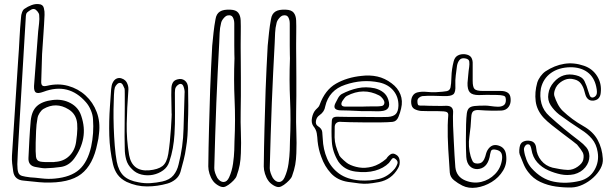

<svg xmlns="http://www.w3.org/2000/svg" viewBox="-20 -793 2981 931"><path d="M195 92Q170 91 145.5 88Q121 85 96 83Q50 80 44 38Q41 18 39 -0.5Q37 -19 38 -38Q45 -154 53 -269.5Q61 -385 68 -501Q72 -553 74.5 -605Q77 -657 82 -709Q82 -720 87 -733.5Q92 -747 100 -751Q114 -761 132.5 -768Q151 -775 168 -773Q188 -772 192.5 -754.5Q197 -737 196 -721Q194 -674 190.5 -626Q187 -578 184 -530Q183 -498 182 -465Q181 -432 180 -400Q179 -384 185 -378.5Q191 -373 208 -377Q262 -390 310.5 -376.5Q359 -363 395 -330Q431 -297 449 -249.5Q467 -202 460 -145Q459 -132 457 -120.5Q455 -109 452 -97Q432 6 373.5 51Q315 96 195 92ZM245 73Q323 66 364 29.5Q405 -7 422 -82Q436 -147 431 -215Q430 -236 420.5 -258.5Q411 -281 397 -297Q313 -394 191 -348Q164 -338 154 -344.5Q144 -351 145 -376Q150 -442 155 -508Q160 -574 165 -640Q167 -660 169.5 -680.5Q172 -701 170 -721Q169 -729 161 -738.5Q153 -748 146 -749Q139 -751 129 -745Q119 -739 112 -733Q108 -730 106.5 -722.5Q105 -715 105 -708Q103 -679 101.5 -650Q100 -621 98 -592Q93 -500 87 -407Q81 -314 76 -222Q73 -165 69.5 -109Q66 -53 64 3Q64 30 68.5 43Q73 56 87 60Q101 64 127 67Q148 68 181 72Q214 76 245 73ZM199 23Q189 23 177.5 21Q166 19 154 17Q116 11 118 -27Q120 -72 122.5 -117.5Q125 -163 129 -208Q134 -256 159.5 -279Q185 -302 235 -308Q283 -314 322 -293Q361 -272 374 -231Q393 -175 383.5 -123Q374 -71 339 -23Q313 11 275.5 16.5Q238 22 199 23ZM153 -101Q152 -53 154.5 -33Q157 -13 175 -9.5Q193 -6 236 -7Q244 -7 246 -8Q288 -10 315.5 -36.5Q343 -63 349 -105Q360 -179 351 -212Q342 -245 312 -263Q252 -300 191 -265Q181 -259 172.5 -246Q164 -233 162 -221Q156 -189 155 -158Q154 -127 153 -101Z M812 -245Q812 -277 811 -304Q810 -331 811 -362Q811 -379 817.5 -391.5Q824 -404 840 -408Q861 -414 876 -402.5Q891 -391 892 -367Q893 -324 893 -281Q893 -238 891 -194Q891 -165 889 -135Q887 -105 882 -76Q878 -46 870.5 -17Q863 12 855 41Q848 63 830.5 77Q813 91 792 97Q743 111 692.5 111Q642 111 594 89Q566 75 550.5 54Q535 33 528 4Q512 -66 510 -136Q508 -206 513 -276Q515 -298 516 -319Q517 -340 519 -361Q520 -369 521.5 -377.5Q523 -386 527 -393Q534 -407 545.5 -412Q557 -417 569 -413Q591 -406 598 -386Q602 -376 602.5 -367.5Q603 -359 602 -348Q596 -271 594.5 -194Q593 -117 606 -41Q621 39 702 33Q746 29 767.5 12.5Q789 -4 796 -47Q800 -72 803.5 -105.5Q807 -139 809 -171Q811 -203 812 -224Q813 -245 812 -245ZM584 -363Q581 -371 576 -380.5Q571 -390 563 -391Q555 -392 547.5 -384.5Q540 -377 537 -369Q534 -361 532.5 -332.5Q531 -304 530.5 -262.5Q530 -221 531.5 -175.5Q533 -130 536.5 -86.5Q540 -43 546 -10Q555 36 579.5 59.5Q604 83 652 91Q682 97 710.5 95Q739 93 767 87Q803 79 821 57Q839 35 846 4Q868 -82 870 -168.5Q872 -255 875 -341Q876 -346 874.5 -356Q873 -366 869 -375.5Q865 -385 857 -386Q851 -387 844 -382Q837 -377 834 -372Q830 -367 829 -359Q828 -351 828 -343Q828 -293 828.5 -242.5Q829 -192 826 -142Q824 -108 818 -74.5Q812 -41 801 -9Q793 17 771 33Q749 49 721.5 54.5Q694 60 666.5 53.5Q639 47 620 27Q599 7 592 -19Q585 -45 585 -72Q584 -97 584 -132.5Q584 -168 584.5 -206.5Q585 -245 585 -279.5Q585 -314 585 -336.5Q585 -359 584 -363Z M1147 -252Q1146 -201 1148 -150.5Q1150 -100 1148 -50Q1147 -19 1142.5 6Q1138 31 1127 61Q1124 70 1112.5 82Q1101 94 1087.5 103.5Q1074 113 1064 114Q1052 115 1036 105Q1020 95 1012 83Q1002 69 996 50Q990 31 990 14Q991 -78 993.5 -171Q996 -264 999 -358Q1001 -411 1003.5 -464Q1006 -517 1009 -571Q1012 -603 1015.5 -635.5Q1019 -668 1025 -700Q1029 -726 1046.5 -737Q1064 -748 1098 -746Q1124 -745 1135 -731.5Q1146 -718 1147 -694Q1148 -666 1147.5 -638Q1147 -610 1147 -582Q1147 -582 1147 -558.5Q1147 -535 1147.5 -497.5Q1148 -460 1148 -415.5Q1148 -371 1148 -328Q1148 -285 1147 -252ZM1117 -510Q1117 -510 1116.5 -528Q1116 -546 1116 -573.5Q1116 -601 1116 -629.5Q1116 -658 1116 -679Q1116 -696 1109 -709Q1102 -722 1083 -718Q1074 -716 1064 -704Q1054 -692 1052 -681Q1046 -658 1045 -633.5Q1044 -609 1043 -585Q1039 -512 1035.5 -439.5Q1032 -367 1029 -294Q1026 -215 1023.5 -136Q1021 -57 1019 22Q1019 34 1023.5 46.5Q1028 59 1034 70Q1048 90 1064.5 89.5Q1081 89 1091 67Q1105 36 1110 0.5Q1115 -35 1116 -65Q1117 -95 1117 -108Q1122 -213 1117.5 -309Q1113 -405 1117 -510Z M1416 -252Q1415 -201 1417 -150.5Q1419 -100 1417 -50Q1416 -19 1411.5 6Q1407 31 1396 61Q1393 70 1381.5 82Q1370 94 1356.5 103.5Q1343 113 1333 114Q1321 115 1305 105Q1289 95 1281 83Q1271 69 1265 50Q1259 31 1259 14Q1260 -78 1262.5 -171Q1265 -264 1268 -358Q1270 -411 1272.5 -464Q1275 -517 1278 -571Q1281 -603 1284.5 -635.5Q1288 -668 1294 -700Q1298 -726 1315.5 -737Q1333 -748 1367 -746Q1393 -745 1404 -731.5Q1415 -718 1416 -694Q1417 -666 1416.5 -638Q1416 -610 1416 -582Q1416 -582 1416 -558.5Q1416 -535 1416.5 -497.5Q1417 -460 1417 -415.5Q1417 -371 1417 -328Q1417 -285 1416 -252ZM1386 -510Q1386 -510 1385.5 -528Q1385 -546 1385 -573.5Q1385 -601 1385 -629.5Q1385 -658 1385 -679Q1385 -696 1378 -709Q1371 -722 1352 -718Q1343 -716 1333 -704Q1323 -692 1321 -681Q1315 -658 1314 -633.5Q1313 -609 1312 -585Q1308 -512 1304.5 -439.5Q1301 -367 1298 -294Q1295 -215 1292.5 -136Q1290 -57 1288 22Q1288 34 1292.5 46.5Q1297 59 1303 70Q1317 90 1333.5 89.5Q1350 89 1360 67Q1374 36 1379 0.5Q1384 -35 1385 -65Q1386 -95 1386 -108Q1391 -213 1386.5 -309Q1382 -405 1386 -510Z M1635 -202Q1622 -204 1613 -198Q1604 -192 1603 -179Q1602 -148 1602.5 -127Q1603 -106 1608.5 -86Q1614 -66 1626 -38Q1630 -31 1645.5 -17Q1661 -3 1668 1Q1691 14 1721 19Q1751 24 1785 15Q1819 6 1853 -23Q1861 -36 1873.5 -44.5Q1886 -53 1902 -42Q1916 -34 1918 -13.5Q1920 7 1910 23Q1879 78 1817 90Q1785 96 1764.5 97.5Q1744 99 1723 96.5Q1702 94 1667 89Q1616 81 1585 47.5Q1554 14 1538 -32Q1531 -50 1526.5 -69.5Q1522 -89 1520 -108Q1519 -128 1516 -146.5Q1513 -165 1499 -182Q1488 -198 1493 -222.5Q1498 -247 1511 -261Q1516 -266 1522 -272Q1528 -278 1530 -285Q1556 -357 1609.5 -387.5Q1663 -418 1733 -425Q1773 -430 1809.5 -422Q1846 -414 1879 -389Q1909 -367 1921.5 -335.5Q1934 -304 1925 -267Q1921 -248 1912 -226Q1903 -204 1883 -202Q1862 -200 1825 -199.5Q1788 -199 1748.5 -199.5Q1709 -200 1677.5 -200.5Q1646 -201 1635 -202ZM1733 -226Q1765 -226 1797 -225.5Q1829 -225 1861 -226Q1888 -228 1899.5 -240.5Q1911 -253 1912 -280Q1913 -322 1888.5 -352.5Q1864 -383 1820 -393Q1777 -402 1736 -399Q1695 -396 1654 -382Q1575 -356 1557 -277Q1553 -251 1530 -235Q1515 -225 1512 -207Q1509 -189 1522 -181Q1541 -169 1542.5 -153Q1544 -137 1545 -120Q1547 -69 1566 -24.5Q1585 20 1624 48.5Q1663 77 1726 82Q1774 85 1818 74.5Q1862 64 1895 24Q1903 13 1907 1Q1911 -11 1899 -21Q1887 -32 1879.5 -21.5Q1872 -11 1866 -3Q1840 23 1798.5 34.5Q1757 46 1704 39Q1650 32 1621 -9Q1592 -56 1589 -106.5Q1586 -157 1589 -207Q1590 -219 1596.5 -223Q1603 -227 1613 -227Q1644 -226 1673.5 -226Q1703 -226 1733 -226ZM1628 -258Q1591 -261 1606 -292Q1612 -305 1619.5 -318Q1627 -331 1637 -337Q1675 -357 1714.5 -365.5Q1754 -374 1797 -365Q1821 -359 1838.5 -345.5Q1856 -332 1863 -309Q1880 -257 1826 -254Q1815 -253 1803.5 -253.5Q1792 -254 1780 -254H1736Q1736 -254 1716.5 -255Q1697 -256 1671.5 -257Q1646 -258 1628 -258ZM1736 -276Q1736 -276 1748.5 -276.5Q1761 -277 1777.5 -277Q1794 -277 1806 -277Q1818 -277 1830.5 -279Q1843 -281 1844 -295Q1844 -304 1835.5 -315Q1827 -326 1819 -330Q1742 -370 1662 -328Q1655 -324 1650 -317Q1645 -310 1640 -303Q1633 -291 1636.5 -283.5Q1640 -276 1655 -276Z M2434 -42Q2440 0 2419.5 34Q2399 68 2364 89.5Q2329 111 2290.5 116.5Q2252 122 2222 107Q2200 96 2181.5 81Q2163 66 2161 44Q2157 -10 2153.5 -70.5Q2150 -131 2151 -186Q2152 -218 2153.5 -232Q2155 -246 2145.5 -250Q2136 -254 2104 -254Q2083 -254 2062 -254Q2041 -254 2021 -255Q2003 -257 1989.5 -264.5Q1976 -272 1974 -292Q1972 -312 1980 -326.5Q1988 -341 2004 -345Q2025 -350 2049 -347.5Q2073 -345 2094 -346Q2131 -348 2146 -351Q2161 -354 2164.5 -369Q2168 -384 2169 -420Q2170 -458 2180 -496Q2185 -516 2200 -524Q2215 -532 2235 -530Q2257 -527 2265 -514.5Q2273 -502 2272 -482V-401Q2272 -371 2281 -361.5Q2290 -352 2321 -352H2409Q2429 -352 2442 -343.5Q2455 -335 2456 -314Q2458 -291 2446.5 -275Q2435 -259 2413 -257Q2386 -256 2359.5 -256.5Q2333 -257 2307 -259Q2286 -261 2276 -254.5Q2266 -248 2265 -225Q2263 -178 2256 -130.5Q2249 -83 2262 -36Q2266 -23 2271.5 -11.5Q2277 0 2295 0Q2312 0 2320.5 -10Q2329 -20 2333 -34Q2335 -42 2337.5 -50Q2340 -58 2344 -65Q2364 -98 2398 -87Q2430 -77 2434 -42ZM2177 -182Q2177 -182 2178 -160.5Q2179 -139 2180.5 -106.5Q2182 -74 2184 -40Q2186 -6 2188 18Q2193 64 2236 82Q2275 98 2313.5 89Q2352 80 2380 51.5Q2408 23 2414 -18Q2417 -38 2411 -50.5Q2405 -63 2385 -67Q2364 -72 2360 -58.5Q2356 -45 2354 -31Q2341 25 2294 27Q2272 27 2257.5 12Q2243 -3 2241 -32Q2239 -72 2239 -111Q2239 -150 2240 -190Q2241 -224 2243.5 -242.5Q2246 -261 2254.5 -269Q2263 -277 2281.5 -279Q2300 -281 2334 -281Q2344 -281 2360.5 -278.5Q2377 -276 2393.5 -275.5Q2410 -275 2421.5 -282Q2433 -289 2433 -308Q2433 -314 2431 -321Q2429 -328 2416 -330Q2411 -332 2388 -332.5Q2365 -333 2340 -333Q2315 -333 2302 -332Q2270 -332 2258 -345.5Q2246 -359 2247 -391Q2249 -411 2250.5 -430Q2252 -449 2255 -468Q2257 -482 2255.5 -494.5Q2254 -507 2235 -510Q2217 -513 2208 -502Q2199 -491 2196 -474Q2193 -451 2190 -427.5Q2187 -404 2188 -380Q2190 -346 2178.5 -336Q2167 -326 2133 -327Q2108 -328 2080 -328.5Q2052 -329 2028 -327Q2020 -326 2012 -319.5Q2004 -313 2004 -303Q2004 -284 2010.5 -282Q2017 -280 2036 -281Q2041 -281 2048 -280.5Q2055 -280 2062 -280Q2082 -280 2102.5 -279.5Q2123 -279 2143 -280Q2180 -281 2177 -245Q2176 -229 2176.5 -213.5Q2177 -198 2177 -182Z M2541 41Q2527 23 2518 0.5Q2509 -22 2500 -44Q2497 -52 2498 -66Q2499 -80 2502 -89Q2507 -103 2521.5 -108Q2536 -113 2550 -110Q2577 -106 2580 -75Q2583 -41 2604 -15Q2625 11 2659 20Q2679 24 2695.5 27Q2712 30 2734 31Q2759 31 2781.5 15Q2804 -1 2808 -18Q2813 -40 2805.5 -54Q2798 -68 2778 -92Q2774 -96 2754 -111Q2734 -126 2707.5 -146Q2681 -166 2656 -186Q2631 -206 2617 -221Q2583 -258 2577.5 -302Q2572 -346 2585 -392Q2590 -408 2601 -423Q2612 -438 2625 -447Q2669 -476 2716 -483.5Q2763 -491 2812 -474Q2853 -460 2875.5 -424Q2898 -388 2893 -344Q2892 -328 2883.5 -317.5Q2875 -307 2857 -305Q2841 -304 2831.5 -312.5Q2822 -321 2818 -336Q2817 -340 2816 -343Q2815 -346 2814 -350Q2809 -371 2797.5 -387Q2786 -403 2765 -408Q2740 -415 2718.5 -406Q2697 -397 2682 -379Q2674 -369 2669.5 -354Q2665 -339 2668 -328Q2674 -309 2684 -289.5Q2694 -270 2708 -256Q2753 -213 2808 -182Q2856 -155 2878 -114.5Q2900 -74 2903 -24Q2905 0 2892 24Q2879 48 2856.5 68.5Q2834 89 2806.5 102Q2779 115 2752 116Q2715 117 2675.5 111.5Q2636 106 2600.5 89.5Q2565 73 2541 41ZM2639 -338Q2643 -369 2665 -394Q2708 -444 2773 -428Q2804 -421 2814.5 -399Q2825 -377 2832 -352Q2835 -343 2839 -331.5Q2843 -320 2853 -320Q2864 -321 2871 -331.5Q2878 -342 2871 -373Q2861 -419 2828.5 -443Q2796 -467 2746 -467Q2689 -466 2651.5 -439Q2614 -412 2603 -365Q2596 -326 2605.5 -291Q2615 -256 2644 -230Q2679 -198 2715.5 -168Q2752 -138 2789 -110Q2809 -95 2823 -78.5Q2837 -62 2838 -36Q2838 -6 2818 18.5Q2798 43 2764 52Q2731 59 2699.5 52.5Q2668 46 2639 33Q2607 19 2585 -6Q2563 -31 2557 -68Q2556 -75 2552.5 -84Q2549 -93 2542 -93Q2533 -95 2526 -85Q2519 -75 2521 -64Q2524 -41 2533 -18Q2542 5 2557 22Q2605 76 2665.5 88Q2726 100 2792 84Q2839 72 2862.5 31.5Q2886 -9 2878 -56Q2872 -94 2850.5 -119.5Q2829 -145 2798 -164Q2770 -182 2743.5 -200.5Q2717 -219 2691 -238Q2667 -257 2650.5 -282Q2634 -307 2639 -338Z"/></svg>

Font: Shizuru
Style: Regular
Weight: 400
Version: Version 1.000